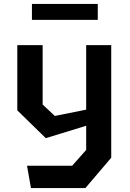

<svg xmlns="http://www.w3.org/2000/svg" viewBox="-20 -757 660 977"><path d="M137.5 200H414.5L546 45.5V-527.5H418.5V-199L259 -167L197 -225V-527.5H68V-195.5L213 -54L418.5 -117V6L347 86.5H117.5ZM142.5 -656H477.5V-737H142.5Z"/></svg>

Font: Monaspace Krypton SemiBold
Style: Regular
Weight: 600
Designer: Riley Cran & the Lettermatic Team
Foundry: Lettermatic
Version: Version 1.200 (Monaspace Krypton)